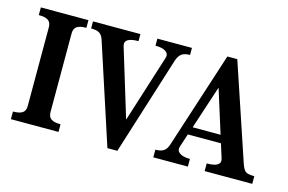

<svg xmlns="http://www.w3.org/2000/svg" viewBox="-76 -713 1343 896"><g transform="rotate(15 595.0 -265.0)"><path d="M24 -37Q56 -37 70 -47Q84 -57 84 -80V-460Q84 -483 70 -493Q56 -503 24 -503V-540H254V-503Q222 -503 208 -493Q194 -483 194 -460V-80Q194 -57 208 -47Q222 -37 254 -37V0H24Z M647 -462Q654 -482 638 -494Q622 -506 587 -506V-540H754V-506Q728 -506 714 -496Q700 -486 692 -462L542 14H494L338 -464Q331 -488 317.5 -497Q304 -506 276 -506V-540H505V-506Q432 -506 444 -465L544 -137Z M819 -81Q812 -61 828.5 -49Q845 -37 879 -37V0H712V-37Q739 -37 753 -47Q767 -57 774 -81L924 -544H972L1128 -79Q1137 -53 1148 -45Q1159 -37 1190 -37V0H960V-37Q1034 -37 1021 -78L1000 -145H840ZM853 -183H988L922 -393Z"/></g></svg>

Font: Girassol
Style: Regular
Weight: 400
Width: 3
Designer: Liam Spradlin
Version: Version 1.004